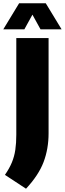

<svg xmlns="http://www.w3.org/2000/svg" viewBox="-55 -971 394 1166"><path d="M103 175 -25 91Q2 52 17 15.8Q32 -20.5 38 -61Q44 -101.5 44 -153V-740H240V-161Q240 -67.5 209.8 12.8Q179.5 93 103 175ZM-35 -793 61 -951H223L319 -793H191L142 -882L93 -793Z"/></svg>

Font: Encode Sans Condensed Condensed Black
Style: Regular
Weight: 900
Width: 3
Designer: Multiple Designers
Foundry: Impallari Type
Version: Version 3.000; ttfautohint (v1.8.3) -l 8 -r 50 -G 200 -x 14 